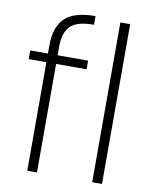

<svg xmlns="http://www.w3.org/2000/svg" viewBox="-84 -813 699 876"><g transform="rotate(10 265.5 -374.5)"><path d="M103 0V-502.9H21V-543H103V-581.1Q103 -666.5 146 -707.8Q189 -749 287.1 -749V-709Q209.5 -709 178.7 -679Q147.9 -648.9 147.9 -581.1V-543H289.1V-502.9H147.9V0ZM403.8 0V-740.2H449.2V0Z"/></g></svg>

Font: SVN-Poppins ExtraLight
Style: Regular
Weight: 200
Designer: Ninad Kale (Devanagari), Jonny Pinhorn (Latin)
Foundry: Indian Type Foundry
Version: Version 3.002 2017